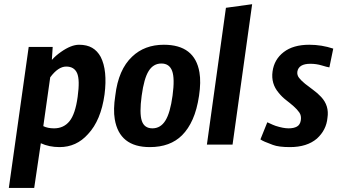

<svg xmlns="http://www.w3.org/2000/svg" viewBox="-20 -699 1641 928"><path d="M222.7 -325.3 189.3 -89.3Q210.7 -78.7 241.3 -78.7Q288 -78.7 316 -113.3Q344 -148 355.3 -230.7Q366.7 -313.3 352.7 -345.3Q338.7 -377.3 300 -377.3Q261.3 -377.3 222.7 -325.3ZM118.7 -472H234.7L230.7 -410.7H232Q248 -429.3 274.7 -448Q324 -482.7 362 -482.7Q400 -482.7 425.3 -468Q450.7 -453.3 466.7 -424Q500 -358.7 485.3 -242.7Q468 -117.3 405.3 -50.7Q349.3 12 268 12Q217.3 12 177.3 -6.7L145.3 209.3H22.7Z M760 -392Q721.3 -392 698.7 -356Q676 -320 664.7 -236Q653.3 -152 665.3 -115.3Q677.3 -78.7 716.7 -78.7Q756 -78.7 779.3 -116Q802.7 -153.3 814 -236.7Q825.3 -320 812 -356Q798.7 -392 760 -392ZM944 -349.3Q952 -302.7 942 -236Q932 -169.3 911.3 -122.7Q890.7 -76 860 -45.3Q802.7 12 704 12Q557.3 12 534.7 -122.7Q526.7 -169.3 537.3 -237.3Q552 -362.7 618.7 -425.3Q678.7 -482.7 772 -482.7Q921.3 -482.7 944 -349.3Z M1104 0H980L1072 -661.3L1198.7 -678.7Z M1272 -108Q1276 -106.7 1286.7 -101.3Q1297.3 -96 1312 -90.7Q1349.3 -78.7 1374.7 -78.7Q1400 -78.7 1415.3 -87.3Q1430.7 -96 1434 -118Q1437.3 -140 1426.7 -155.3Q1416 -170.7 1399.3 -185.3Q1382.7 -200 1362.7 -215.3Q1342.7 -230.7 1326.7 -250.7Q1289.3 -294.7 1297.3 -353.3Q1305.3 -412 1351.3 -447.3Q1397.3 -482.7 1474.7 -482.7Q1534.7 -482.7 1590.7 -464L1572 -373.3Q1561.3 -374.7 1535.3 -382.7Q1509.3 -390.7 1480 -390.7Q1424 -390.7 1417.3 -353.3Q1414.7 -336 1426 -322Q1437.3 -308 1454.7 -294Q1472 -280 1493.3 -264.7Q1514.7 -249.3 1532 -230.7Q1572 -188 1562.7 -129.3Q1557.3 -70.7 1512 -29.3Q1464 12 1381.3 12Q1326.7 12 1298.7 1.3Q1250.7 -16 1238.7 -25.3Z"/></svg>

Font: Timmana
Style: Regular
Weight: 400
Designer: Appaji Ambarisha Darbha
Foundry: Andhrapradesh Society for Knowledge Networks
Version: Version 1.0.4; ttfautohint (v1.2.42-39fb)